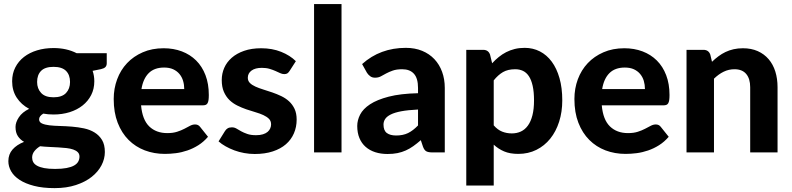

<svg xmlns="http://www.w3.org/2000/svg" viewBox="-20 -766 3980 965"><path d="M249 -277Q291.5 -277 311.8 -298.5Q332 -320 332 -354Q332 -389.5 311.8 -409.8Q291.5 -430 249 -430Q206.5 -430 186.5 -409.8Q166.5 -389.5 166.5 -354Q166.5 -320.5 186.8 -298.8Q207 -277 249 -277ZM379.5 21Q379.5 7.5 371 -1Q362.5 -9.5 348.2 -14.5Q334 -19.5 314.5 -21.8Q295 -24 273 -25.2Q251 -26.5 227.5 -27.5Q204 -28.5 181.5 -31Q164 -20.5 152.8 -6.2Q141.5 8 141.5 26Q141.5 38.5 147.2 49Q153 59.5 166.5 67Q180 74.5 202 78.8Q224 83 257 83Q291 83 314.5 78.5Q338 74 352.5 65.8Q367 57.5 373.2 46Q379.5 34.5 379.5 21ZM516.5 -498.5V-448Q516.5 -436 509.8 -429Q503 -422 487.5 -418.5L445.5 -410Q454 -385.5 454 -357.5Q454 -319 438.2 -288.2Q422.5 -257.5 395 -235.8Q367.5 -214 330 -202.2Q292.5 -190.5 249 -190.5Q221.5 -190.5 197.5 -195Q176.5 -182 176.5 -166.5Q176.5 -152 190.8 -145.5Q205 -139 228.2 -136.2Q251.5 -133.5 281.2 -132.8Q311 -132 341.8 -129.5Q372.5 -127 402.2 -120.8Q432 -114.5 455.2 -100.2Q478.5 -86 492.8 -62.5Q507 -39 507 -2Q507 32.5 490 65Q473 97.5 440.8 123Q408.5 148.5 361.5 164Q314.5 179.5 254.5 179.5Q195 179.5 151.2 168.2Q107.5 157 78.8 138.2Q50 119.5 36 95Q22 70.5 22 44Q22 9.5 43 -14.5Q64 -38.5 101 -53Q81.5 -64 69.8 -81.8Q58 -99.5 58 -128Q58 -151 74.8 -176.5Q91.5 -202 126.5 -219Q87 -240 64 -275.2Q41 -310.5 41 -357.5Q41 -396 56.8 -427Q72.5 -458 100.5 -479.8Q128.5 -501.5 166.5 -513Q204.5 -524.5 249 -524.5Q315 -524.5 365.5 -498.5Z M906 -318.5Q906 -340 900.2 -359.5Q894.5 -379 882 -394Q869.5 -409 850.5 -417.8Q831.5 -426.5 805 -426.5Q755.5 -426.5 727.5 -398.5Q699.5 -370.5 691 -318.5ZM689 -236.5Q695.5 -164 730.2 -130.5Q765 -97 821 -97Q849.5 -97 870.2 -103.8Q891 -110.5 906.8 -118.8Q922.5 -127 935.2 -133.8Q948 -140.5 960.5 -140.5Q976.5 -140.5 985.5 -128.5L1025.5 -78.5Q1003.5 -53 977 -36.2Q950.5 -19.5 922 -9.8Q893.5 0 864.5 3.8Q835.5 7.5 808.5 7.5Q754.5 7.5 707.8 -10.2Q661 -28 626.2 -62.8Q591.5 -97.5 571.5 -149Q551.5 -200.5 551.5 -268.5Q551.5 -321 568.8 -367.5Q586 -414 618.5 -448.5Q651 -483 697.5 -503.2Q744 -523.5 802.5 -523.5Q852 -523.5 893.8 -507.8Q935.5 -492 965.8 -462Q996 -432 1012.8 -388.2Q1029.5 -344.5 1029.5 -288.5Q1029.5 -273 1028 -263Q1026.5 -253 1023 -247Q1019.5 -241 1013.5 -238.8Q1007.5 -236.5 998 -236.5Z M1435.5 -409.5Q1430 -401 1424.2 -397.2Q1418.5 -393.5 1408.5 -393.5Q1398.5 -393.5 1388 -398.5Q1377.5 -403.5 1364.5 -409.2Q1351.5 -415 1334.8 -420Q1318 -425 1296 -425Q1262.5 -425 1244 -411.2Q1225.5 -397.5 1225.5 -375Q1225.5 -359.5 1236 -349Q1246.5 -338.5 1263.8 -330.8Q1281 -323 1303 -316.2Q1325 -309.5 1348.2 -301.5Q1371.5 -293.5 1393.5 -283Q1415.5 -272.5 1432.8 -256.8Q1450 -241 1460.5 -218.8Q1471 -196.5 1471 -165Q1471 -127.5 1457.2 -95.8Q1443.5 -64 1417 -41Q1390.5 -18 1351 -5Q1311.5 8 1260 8Q1233.5 8 1207.5 3.2Q1181.5 -1.5 1158 -10.2Q1134.5 -19 1114 -30.5Q1093.5 -42 1078.5 -55.5L1110.5 -107Q1116 -116 1124.2 -121Q1132.5 -126 1145.5 -126Q1158 -126 1168.5 -119.8Q1179 -113.5 1192 -106.2Q1205 -99 1222.8 -92.8Q1240.5 -86.5 1267 -86.5Q1287 -86.5 1301.5 -91Q1316 -95.5 1325 -103.2Q1334 -111 1338.2 -120.8Q1342.5 -130.5 1342.5 -141Q1342.5 -158 1331.8 -168.8Q1321 -179.5 1303.8 -187.5Q1286.5 -195.5 1264 -202Q1241.5 -208.5 1218.2 -216.5Q1195 -224.5 1172.8 -235.5Q1150.5 -246.5 1133.2 -263.2Q1116 -280 1105.2 -304.5Q1094.5 -329 1094.5 -364Q1094.5 -396 1107 -424.8Q1119.5 -453.5 1144.5 -475.5Q1169.5 -497.5 1206.8 -510.5Q1244 -523.5 1293 -523.5Q1348 -523.5 1393 -505.5Q1438 -487.5 1467 -458.5Z M1696.5 -745.5V0H1558.5V-745.5Z M2081 -215.5Q2030.5 -213 1997 -206.8Q1963.5 -200.5 1943.8 -190.5Q1924 -180.5 1915.8 -167.8Q1907.5 -155 1907.5 -140Q1907.5 -110 1924.2 -97.5Q1941 -85 1971 -85Q2005.5 -85 2030.8 -97.2Q2056 -109.5 2081 -135.5ZM1800 -444Q1845.5 -485 1900.5 -505.2Q1955.5 -525.5 2019.5 -525.5Q2065.5 -525.5 2101.8 -510.5Q2138 -495.5 2163.2 -468.8Q2188.5 -442 2202 -405Q2215.5 -368 2215.5 -324V0H2152.5Q2133 0 2122.8 -5.5Q2112.5 -11 2106 -28.5L2095 -61.5Q2075.5 -44.5 2057.2 -31.5Q2039 -18.5 2019.5 -9.8Q2000 -1 1977.8 3.5Q1955.5 8 1928 8Q1894 8 1866 -1Q1838 -10 1817.8 -27.8Q1797.5 -45.5 1786.5 -72Q1775.5 -98.5 1775.5 -133Q1775.5 -161.5 1790 -190Q1804.5 -218.5 1839.8 -241.8Q1875 -265 1933.8 -280.2Q1992.5 -295.5 2081 -297.5V-324Q2081 -372.5 2060.5 -395.2Q2040 -418 2001.5 -418Q1973 -418 1954 -411.2Q1935 -404.5 1920.8 -396.8Q1906.5 -389 1894 -382.2Q1881.5 -375.5 1865 -375.5Q1850.5 -375.5 1840.8 -382.8Q1831 -390 1824.5 -400Z M2461.5 -136Q2481 -113.5 2503.8 -104.5Q2526.5 -95.5 2552.5 -95.5Q2577.5 -95.5 2598 -105Q2618.5 -114.5 2633.2 -134.8Q2648 -155 2656 -186.5Q2664 -218 2664 -261.5Q2664 -304.5 2657.2 -334.5Q2650.5 -364.5 2638.2 -383Q2626 -401.5 2608.5 -409.8Q2591 -418 2569.5 -418Q2533 -418 2508.2 -403.8Q2483.5 -389.5 2461.5 -362ZM2453.5 -448Q2469 -465 2486.5 -479.2Q2504 -493.5 2524 -503.8Q2544 -514 2567 -519.8Q2590 -525.5 2617 -525.5Q2658.5 -525.5 2693.2 -507.8Q2728 -490 2753 -456.2Q2778 -422.5 2792 -373.5Q2806 -324.5 2806 -261.5Q2806 -203.5 2790.2 -154.2Q2774.5 -105 2745.5 -69Q2716.5 -33 2675.8 -12.8Q2635 7.5 2585 7.5Q2543 7.5 2513.8 -5Q2484.5 -17.5 2461.5 -39V166.5H2323.5V-515.5H2408.5Q2434.5 -515.5 2443 -491.5Z M3221.5 -318.5Q3221.5 -340 3215.8 -359.5Q3210 -379 3197.5 -394Q3185 -409 3166 -417.8Q3147 -426.5 3120.5 -426.5Q3071 -426.5 3043 -398.5Q3015 -370.5 3006.5 -318.5ZM3004.5 -236.5Q3011 -164 3045.8 -130.5Q3080.5 -97 3136.5 -97Q3165 -97 3185.8 -103.8Q3206.5 -110.5 3222.2 -118.8Q3238 -127 3250.8 -133.8Q3263.5 -140.5 3276 -140.5Q3292 -140.5 3301 -128.5L3341 -78.5Q3319 -53 3292.5 -36.2Q3266 -19.5 3237.5 -9.8Q3209 0 3180 3.8Q3151 7.5 3124 7.5Q3070 7.5 3023.2 -10.2Q2976.5 -28 2941.8 -62.8Q2907 -97.5 2887 -149Q2867 -200.5 2867 -268.5Q2867 -321 2884.2 -367.5Q2901.5 -414 2934 -448.5Q2966.5 -483 3013 -503.2Q3059.5 -523.5 3118 -523.5Q3167.5 -523.5 3209.2 -507.8Q3251 -492 3281.2 -462Q3311.5 -432 3328.2 -388.2Q3345 -344.5 3345 -288.5Q3345 -273 3343.5 -263Q3342 -253 3338.5 -247Q3335 -241 3329 -238.8Q3323 -236.5 3313.5 -236.5Z M3558.5 -455.5Q3574 -470.5 3590.8 -483Q3607.5 -495.5 3626.2 -504.5Q3645 -513.5 3666.8 -518.5Q3688.5 -523.5 3714 -523.5Q3756 -523.5 3788.5 -509Q3821 -494.5 3843.2 -468.5Q3865.5 -442.5 3876.8 -406.5Q3888 -370.5 3888 -327.5V0H3750.5V-327.5Q3750.5 -370.5 3730.5 -394.2Q3710.5 -418 3671.5 -418Q3642.5 -418 3617 -405.5Q3591.5 -393 3568.5 -370.5V0H3430.5V-515.5H3515.5Q3541.5 -515.5 3550 -491.5Z"/></svg>

Font: LatoLatin Heavy
Style: Regular
Weight: 800
Designer: Lukasz Dziedzic with Adam Twardoch and Botio Nikoltchev
Foundry: tyPoland Lukasz Dziedzic
Version: Version 2.015; 2015-08-06; http://www.latofonts.com/